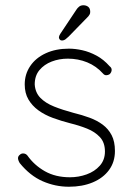

<svg xmlns="http://www.w3.org/2000/svg" viewBox="-20 -700 505 730"><path d="M55 -80Q48 -92 48.5 -99.5Q49 -107 56 -112Q61 -117 69.5 -116.5Q78 -116 84 -109Q110 -72 150.5 -49Q191 -26 246 -26Q279 -26 309.5 -37Q340 -48 359.5 -70Q379 -92 379 -124Q379 -158 360 -178.5Q341 -199 311 -211Q281 -223 248 -231Q213 -240 181.5 -251.5Q150 -263 126 -280.5Q102 -298 88 -322Q74 -346 74 -379Q74 -418 95 -449Q116 -480 154 -497.5Q192 -515 242 -515Q266 -515 293 -509Q320 -503 347 -488.5Q374 -474 397 -448Q405 -442 404.5 -433.5Q404 -425 397 -418Q391 -414 384 -414Q377 -414 372 -420Q346 -449 311.5 -463Q277 -477 238 -477Q205 -477 176.5 -466Q148 -455 130 -433.5Q112 -412 112 -379Q114 -348 133.5 -328Q153 -308 185.5 -295Q218 -282 259 -271Q292 -263 320.5 -252.5Q349 -242 370.5 -226Q392 -210 404.5 -186Q417 -162 417 -126Q417 -84 394.5 -53.5Q372 -23 332.5 -6.5Q293 10 242 10Q190 10 142 -11Q94 -32 55 -80ZM215 -546Q210 -546 207 -550Q204 -554 204 -558Q204 -563 209 -571L271 -664Q274 -669 280.5 -674.5Q287 -680 297 -680Q308 -680 315.5 -674Q323 -668 323 -655Q323 -649 321 -645.5Q319 -642 316 -638L241 -561Q236 -556 229.5 -551Q223 -546 215 -546Z"/></svg>

Font: Quicksand Light Light
Style: Regular
Weight: 300
Version: Version 3.006